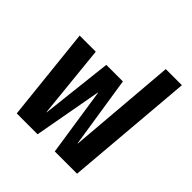

<svg xmlns="http://www.w3.org/2000/svg" viewBox="-211 -981 1146 1146"><g transform="rotate(45 362.0 -408.0)"><path d="M679 -816 610 0H422L357 -430H355L277 0H101L38 -594H174L221 -131H223L274 -583H414L484 -131H486L543 -816Z"/></g></svg>

Font: Vanilla Cream ExtraBold
Style: Regular
Weight: 800
Designer: Jeremy Tribby, Jinavaṁso
Foundry: Tribby Type
Version: Version 1.422;Glyphs 3.1.2 (3151)